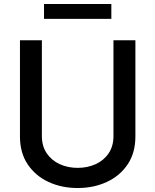

<svg xmlns="http://www.w3.org/2000/svg" viewBox="-20 -929 778 961"><path d="M547.9 -727.3H657.7V-246.1Q657.7 -164.1 619 -106.4Q580.3 -48.7 514.7 -18.3Q449.2 12.1 368.6 12.1Q288.4 12.1 222.8 -18.3Q157.3 -48.7 118.6 -106.4Q79.9 -164.1 79.9 -246.1V-727.3H189.6V-247.9Q189.6 -197.1 214.1 -161.4Q238.6 -125.7 279.3 -107.2Q320 -88.8 368.6 -88.8Q417.6 -88.8 458.5 -107.2Q499.3 -125.7 523.6 -161.4Q547.9 -197.1 547.9 -247.9ZM537.3 -909.1V-834.5H200.3V-909.1Z"/></svg>

Font: Inter UI Medium
Style: Regular
Weight: 500
Designer: Rasmus Andersson
Foundry: rsms
Version: 3.2;8d6f07862